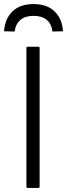

<svg xmlns="http://www.w3.org/2000/svg" viewBox="-25 -1005 330 945"><path d="M111 -80Q105 -80 105 -86V-769Q105 -775 111 -775H164Q170 -775 170 -769V-86Q170 -80 164 -80ZM140 -985Q206 -985 243.5 -949Q281 -913 285 -851L233 -850Q229 -887 205 -907Q181 -927 140 -927Q99 -927 75.5 -907Q52 -887 47 -850L-5 -851Q-1 -913 36.5 -949Q74 -985 140 -985Z"/></svg>

Font: Gowun Dodum
Style: Regular
Weight: 400
Designer: Yanghee Ryu
Foundry: Yanghee Ryu
Version: Version 2.000